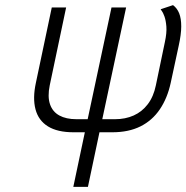

<svg xmlns="http://www.w3.org/2000/svg" viewBox="-20 -729 727 749"><path d="M174 -396 238 -700H182L120 -406Q107 -346 118.5 -302.5Q130 -259 167 -236Q204 -213 267 -213H311L266 0H323L368 -213H418Q482 -213 528 -236Q574 -259 603.5 -302.5Q633 -346 646 -406L677 -550Q687 -595 687 -626Q687 -657 679 -677Q671 -697 655 -709L607 -693Q606 -693 611 -686.5Q616 -680 621.5 -665Q627 -650 629 -625.5Q631 -601 623 -564L588 -396Q579 -352 556.5 -322.5Q534 -293 501.5 -278.5Q469 -264 429 -264H379L472 -700H415L322 -264H278Q238 -264 211.5 -278.5Q185 -293 175 -322.5Q165 -352 174 -396Z"/></svg>

Font: Advent Pro
Style: Italic
Weight: 400
Italic angle: -12°
Designer: VivaRado, Andreas Kalpakidis
Foundry: VivaRado, Andreas Kalpakidis
Version: Version 3.000